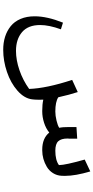

<svg xmlns="http://www.w3.org/2000/svg" viewBox="294 -642 596 1225"><g transform="rotate(90 592.5 -29.0)"><path d="M615.2 -6.8Q615.7 0.5 615.7 9.8V27.3Q615.7 45.4 613.3 64.9Q606.9 115.2 557.9 158.2Q508.8 201.2 438.5 225.1Q368.2 249 297.4 249Q206.1 249 146.5 201.2Q116.7 177.2 100.1 138.2Q83.5 99.1 83.5 48.3Q83.5 -31.2 124 -132.3L166.5 -119.1Q139.2 -43 139.2 13.2Q139.2 90.3 184.6 128.9Q230 167.5 304.2 167.5Q362.8 167.5 427.5 145.3Q492.2 123 546.9 83.5Q543 -26.9 489.3 -190.9L566.9 -226.6Q584 -174.8 600.1 -102.5Q628.9 -83.5 690.9 -83.5Q717.3 -83.5 748.8 -91.1Q780.3 -98.6 794.9 -108.4Q790 -129.4 790 -172.4V-218.3L864.3 -223.1V-174.8L863.3 -161.6Q863.3 -121.1 880.6 -102.3Q897.9 -83.5 940.9 -83.5Q1001.5 -83.5 1032.7 -106.4V-108.4Q1032.7 -146.5 997.6 -271L1073.2 -306.6Q1101.6 -211.4 1101.6 -145Q1101.6 -127.4 1101.1 -124Q1099.6 -93.3 1084 -68.6Q1068.4 -43.9 1043.9 -29.3Q994.6 0 939 0H934.1Q861.8 0 825.2 -44.9Q799.3 -23.4 762.7 -11.7Q726.1 0 690.9 0H686.5Q644.5 0 615.2 -6.8Z"/></g></svg>

Font: Shahab
Style: Regular
Weight: 400
Designer: Mohammad Saleh Souzanchi
Foundry: http://font-store.ir
Version: Version:0.0.2;RFB:1.2.5;Building:2016-11-27 11:18:45.721916